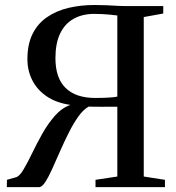

<svg xmlns="http://www.w3.org/2000/svg" viewBox="-20 -768 724 788"><path d="M8 0 8.5 -30 45.5 -40.5Q60 -44.5 76.2 -71.8Q92.5 -99 111.5 -138.5Q130.5 -178 153.5 -219Q176.5 -260 205 -292.5Q233.5 -325 269 -337.5Q212 -345.5 172.5 -372Q133 -398.5 112.8 -438.2Q92.5 -478 92.5 -525Q92.5 -586 113.5 -628.5Q134.5 -671 172.5 -697.2Q210.5 -723.5 260.5 -735.5Q310.5 -747.5 368 -747.5Q394.5 -747.5 416.5 -746.5Q438.5 -745.5 460 -744.2Q481.5 -743 506.5 -743H650V-712.5L570 -698V-43.5L657 -30V0H372V-30L461.5 -43.5V-330Q432 -330 402.5 -329.8Q373 -329.5 344 -330.5Q321.5 -318 301 -289Q280.5 -260 261.8 -222.5Q243 -185 226 -146.2Q209 -107.5 194 -74.2Q179 -41 165.5 -20.5Q152 0 140.5 0ZM370 -366Q404 -366 427 -367.5Q450 -369 461.5 -371.5V-704.5Q446 -706.5 430.2 -708Q414.5 -709.5 398.8 -710.2Q383 -711 367 -711Q317 -711 281 -690.2Q245 -669.5 226.2 -629.2Q207.5 -589 207.5 -529.5Q207.5 -447.5 249.5 -406.8Q291.5 -366 370 -366Z"/></svg>

Font: Merriweather 96pt
Style: Regular
Weight: 400
Version: Version 2.100